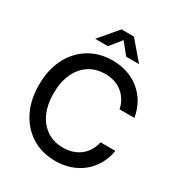

<svg xmlns="http://www.w3.org/2000/svg" viewBox="-217 -1086 1160 1243"><g transform="rotate(30 363.0 -464.5)"><path d="M379.9 11.2Q280.8 11.2 204.8 -35.4Q128.9 -82 85.9 -166.5Q43 -251 43 -363.3Q43 -476.6 85.7 -561Q128.4 -645.5 204.6 -692.1Q280.8 -738.8 379.9 -738.8Q439 -738.8 490.2 -721.4Q541.5 -704.1 582 -670.9Q622.6 -637.7 648.9 -591.3Q675.3 -544.9 685.1 -486.8H574.2Q566.4 -523.4 548.8 -551.8Q531.2 -580.1 506.1 -599.9Q481 -619.6 449 -629.4Q417 -639.2 380.9 -639.2Q311 -639.2 259.8 -605.2Q208.5 -571.3 180.4 -509.3Q152.3 -447.3 152.3 -363.3Q152.3 -279.8 180.4 -218Q208.5 -156.2 259.8 -122.3Q311 -88.4 380.9 -88.4Q417 -88.4 448.7 -98.4Q480.5 -108.4 505.9 -127.7Q531.2 -147 548.8 -175.3Q566.4 -203.6 574.7 -240.2H685.1Q675.8 -183.1 649.4 -136.7Q623 -90.3 582.8 -57.1Q542.5 -23.9 491 -6.3Q439.5 11.2 379.9 11.2ZM304.2 -803.2H210V-804.2L326.2 -941.4H418.9L536.6 -804.2V-803.2H440.9L373 -887.7Z"/></g></svg>

Font: Inter 28pt Medium
Style: Regular
Weight: 500
Designer: Rasmus Andersson
Foundry: rsms
Version: Version 4.001;git-66647c0bb